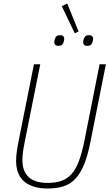

<svg xmlns="http://www.w3.org/2000/svg" viewBox="-20 -1065 625 1097"><path d="M210 -698 122 -258Q114 -219 111 -194.5Q108 -170 108 -150Q108 -87 143.5 -53.5Q179 -20 252 -20Q297 -20 330.5 -31.5Q364 -43 389 -71Q414 -99 431 -145Q448 -191 462 -259L549 -698H585L497 -256Q482 -178 461 -126.5Q440 -75 411 -44Q382 -13 343 -0.5Q304 12 252 12Q167 12 119.5 -27Q72 -66 72 -148Q72 -169 76 -199Q80 -229 88 -268L174 -698ZM333 -1030 364 -1045 429 -885 407 -875ZM313 -803Q301 -803 295.5 -809Q290 -815 290 -823Q290 -832 293 -841Q297 -853 303.5 -858.5Q310 -864 324 -864Q336 -864 341.5 -858Q347 -852 347 -844Q347 -835 344 -826Q340 -814 333.5 -808.5Q327 -803 313 -803ZM478 -803Q466 -803 460.5 -809Q455 -815 455 -823Q455 -832 458 -841Q462 -853 468.5 -858.5Q475 -864 489 -864Q501 -864 506.5 -858Q512 -852 512 -844Q512 -835 509 -826Q505 -814 498.5 -808.5Q492 -803 478 -803Z"/></svg>

Font: IBM Plex Sans Condensed ExtraLight
Style: Italic
Weight: 200
Width: 3
Italic angle: -11°
Designer: Mike Abbink, Paul van der Laan, Pieter van Rosmalen
Foundry: Bold Monday
Version: Version 1.3